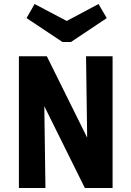

<svg xmlns="http://www.w3.org/2000/svg" viewBox="-20 -935 654 955"><path d="M119 -571V-655H213L497 -82V0H402ZM540 0H417L408 -655H540ZM206 0H74V-655H197ZM511 -845 333 -726H304L303 -826L470 -915ZM112 -845 152 -915 321 -826 320 -726H291Z"/></svg>

Font: Intel One Mono Light
Style: Regular
Weight: 300
Monospace: yes
Designer: Fred Shallcrass
Foundry: Frere-Jones Type LLC
Version: Version 1.004